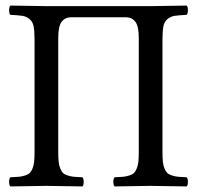

<svg xmlns="http://www.w3.org/2000/svg" viewBox="-20 -667 707 689"><path d="M521 -645Q550.3 -645 649.9 -647Q654.3 -642.6 654.3 -630.4Q654.3 -618.2 649.9 -613.8Q620.1 -612.3 606.2 -610.1Q592.3 -607.9 580.8 -598.4Q569.3 -588.9 566.2 -571.8Q563 -554.7 563 -522.9V-122.1Q563 -100.6 564.5 -86.7Q565.9 -72.8 570.3 -62.3Q574.7 -51.8 580.1 -46.4Q585.4 -41 596.7 -37.4Q607.9 -33.7 618.9 -32.7Q629.9 -31.7 649.9 -30.8Q654.3 -26.4 654.3 -14.4Q654.3 -2.4 649.9 2Q552.2 0 520 0Q490.7 0 391.1 2Q386.7 -2.4 386.7 -14.4Q386.7 -26.4 391.1 -30.8Q411.1 -31.7 422.1 -32.7Q433.1 -33.7 444.3 -37.4Q455.6 -41 460.9 -46.4Q466.3 -51.8 470.7 -62.3Q475.1 -72.8 476.6 -86.7Q478 -100.6 478 -122.1V-530.8Q478 -573.2 465.6 -589.1Q453.1 -605 432.1 -605H234.9Q213.9 -605 201.4 -589.1Q189 -573.2 189 -530.8V-122.1Q189 -100.6 190.4 -86.7Q191.9 -72.8 196.3 -62.3Q200.7 -51.8 206.1 -46.4Q211.4 -41 222.7 -37.4Q233.9 -33.7 244.9 -32.7Q255.9 -31.7 275.9 -30.8Q280.3 -26.4 280.3 -14.4Q280.3 -2.4 275.9 2Q176.3 0 147 0Q114.7 0 17.1 2Q12.7 -2.4 12.7 -14.4Q12.7 -26.4 17.1 -30.8Q37.1 -31.7 48.1 -32.7Q59.1 -33.7 70.3 -37.4Q81.5 -41 86.9 -46.4Q92.3 -51.8 96.7 -62.3Q101.1 -72.8 102.5 -86.7Q104 -100.6 104 -122.1V-522.9Q104 -554.7 100.8 -571.8Q97.7 -588.9 86.2 -598.4Q74.7 -607.9 60.8 -610.1Q46.9 -612.3 17.1 -613.8Q12.7 -618.2 12.7 -630.4Q12.7 -642.6 17.1 -647Q116.7 -645 146 -645Z"/></svg>

Font: Linux Libertine G
Style: Regular
Weight: 400
Designer: Philipp H. Poll
Foundry: Philipp H. Poll
Version: Version 4.7.5